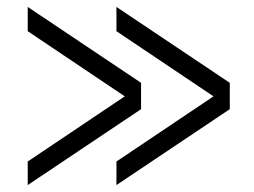

<svg xmlns="http://www.w3.org/2000/svg" viewBox="-20 -565 733 554"><path d="M316 -31V-99L602 -291V-283L316 -475V-545L643 -326V-250ZM60 -31V-99L346 -291V-283L60 -475V-545L387 -326V-250Z"/></svg>

Font: Inclusive Sans Light
Style: Regular
Weight: 300
Designer: Olivia King
Foundry: Olivia King
Version: Version 2.004